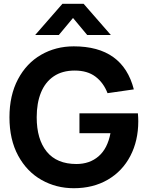

<svg xmlns="http://www.w3.org/2000/svg" viewBox="-20 -980 781 1015"><path d="M291 -795H166L310 -960H422L566 -795H441L366 -885ZM30 -360Q30 -476 75 -561Q120 -646 197.5 -690.5Q275 -735 370 -735Q629 -735 687.5 -507.5L548.5 -487.5Q527 -543 484.5 -575Q442 -607 375 -607Q309 -607 264 -576.5Q219 -546 196.5 -490.5Q174 -435 174 -360Q174 -243.5 227.2 -178.2Q280.5 -113 384 -113Q454 -113 501.2 -153.8Q548.5 -194.5 564 -276H400V-381H709Q710 -371 710.5 -358.2Q711 -345.5 711 -339Q711 -236 669 -155.5Q627 -75 549.8 -30Q472.5 15 370 15Q277 15 199.5 -28.8Q122 -72.5 76 -157.2Q30 -242 30 -360Z"/></svg>

Font: Hauora ExtraBold
Style: Regular
Weight: 800
Designer: Wayne Shih
Foundry: WCYS
Version: Version 1.001